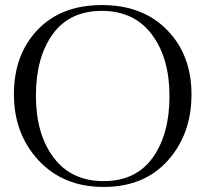

<svg xmlns="http://www.w3.org/2000/svg" viewBox="-20 -729 812 759"><path d="M383 -709Q544 -709 640.5 -610.5Q737 -512 737 -355.5Q737 -199 643.5 -94.5Q550 10 390 10Q230 10 132.5 -95Q35 -200 35 -356.5Q35 -513 128.5 -611Q222 -709 383 -709ZM389.5 -13Q517 -13 583.5 -105.5Q650 -198 650 -349Q650 -500 580 -593Q510 -686 382.5 -686Q255 -686 188.5 -594Q122 -502 122 -350.5Q122 -199 192 -106Q262 -13 389.5 -13Z"/></svg>

Font: Gilda Display
Style: Regular
Weight: 400
Designer: Eduardo Rodriguez Tunni
Foundry: Eduardo Rodriguez Tunni
Version: Version 1.001